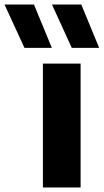

<svg xmlns="http://www.w3.org/2000/svg" viewBox="-125 -828 458 848"><path d="M64.5 0V-547H231V0ZM192 -616.5 104.5 -808H234L313 -616.5ZM-17 -616.5 -105 -808H25L104 -616.5Z"/></svg>

Font: Encode Sans SmExp
Style: Bold
Weight: 700
Width: 6
Designer: Multiple Designers
Foundry: Impallari Type
Version: Version 3.002; ttfautohint (v1.8.3) -l 8 -r 50 -G 200 -x 14 